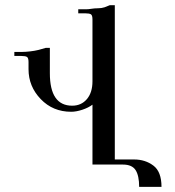

<svg xmlns="http://www.w3.org/2000/svg" viewBox="-20 -649 673 739"><path d="M601.6 70.3H515.6Q515.6 27.3 502 5.9Q488.3 -15.6 453.1 -15.6H335.9V-246.1Q320.3 -234.4 296.9 -226.6Q273.4 -218.8 253.9 -218.8Q183.6 -218.8 136.7 -267.6Q89.8 -316.4 89.8 -382.8V-410.2Q89.8 -425.8 84 -429.7Q78.1 -433.6 62.5 -433.6H35.2V-449.2H66.4Q78.1 -449.2 95.7 -451.2Q113.3 -453.1 128.9 -457L156.2 -464.8H171.9V-367.2Q171.9 -242.2 257.8 -242.2Q293 -242.2 314.5 -267.6Q335.9 -293 335.9 -335.9V-574.2Q335.9 -589.8 330.1 -593.8Q324.2 -597.7 308.6 -597.7H281.2V-613.3H312.5Q320.3 -613.3 332 -615.2Q343.8 -617.2 357.4 -617.2Q371.1 -617.2 382.8 -621.1L402.3 -628.9H421.9V-35.2H496.1Q539.1 -35.2 570.3 -11.7Q601.6 11.7 601.6 70.3Z"/></svg>

Font: 和音 by 宁静之雨，公众号njzyshare
Style: Regular
Weight: 400
Designer: Steve Matteson
Foundry: Ascender Corporation
Version: Version 6.00;June 8, 2018;FontCreator 11.0.0.2388 32-bit